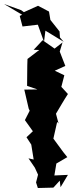

<svg xmlns="http://www.w3.org/2000/svg" viewBox="-85 -940 396 964"><path d="M219 0 256 -62 188 -59 198 -119 253 -151 233 -176 183 -244 202 -328 209 -320 196 -369C216 -402 235 -436 256 -468L223 -504L238 -562L190 -585L243 -609L215 -681L229 -727L189 -696L129 -738L84 -690L112 -689L53 -644L52 -611L51 -509L103 -491L37 -490L59 -395L64 -384L40 -337L80 -281L48 -251L72 -214L84 -139L58 -145L90 -98L106 -63L96 -24L105 4L183 2L215 -33ZM216 -752 214 -782 168 -840 161 -882 106 -911 35 -879 21 -889 -65 -920 26 -866 14 -860 28 -807 105 -816 136 -730 143 -786 235 -730Z"/></svg>

Font: Asimov Aggro
Style: Medium
Weight: 500
Designer: Google
Version: Version 2.000980; 2014